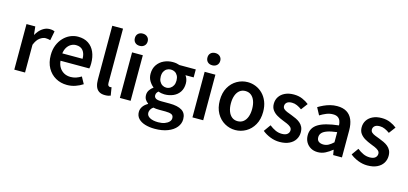

<svg xmlns="http://www.w3.org/2000/svg" viewBox="-81 -1407 4796 2259"><g transform="rotate(15 2317.0 -278.0)"><path d="M83 0V-555H190L201 -456H203Q233 -510 275 -539.5Q317 -569 361 -569Q383 -569 397.5 -566Q412 -563 424 -557L402 -444Q387 -448 374.5 -450.5Q362 -453 344 -453Q312 -453 275.5 -427Q239 -401 214 -338V0Z M727 14Q650 14 588 -21Q526 -56 489.5 -121Q453 -186 453 -277Q453 -345 474.5 -398.5Q496 -452 532.5 -490.5Q569 -529 614.5 -549Q660 -569 709 -569Q784 -569 835 -535.5Q886 -502 912 -442.5Q938 -383 938 -305Q938 -286 936.5 -269.5Q935 -253 932 -242H581Q586 -193 608 -159Q630 -125 664.5 -106.5Q699 -88 744 -88Q779 -88 810 -98.5Q841 -109 872 -128L917 -46Q878 -20 829 -3Q780 14 727 14ZM579 -331H826Q826 -394 797 -430.5Q768 -467 711 -467Q680 -467 652 -451.5Q624 -436 604.5 -406Q585 -376 579 -331Z M1189 14Q1143 14 1115 -5.5Q1087 -25 1075 -60.5Q1063 -96 1063 -143V-797H1194V-137Q1194 -113 1203 -103.5Q1212 -94 1222 -94Q1226 -94 1230 -94.5Q1234 -95 1242 -96L1258 2Q1246 7 1229.5 10.5Q1213 14 1189 14Z M1369 0V-555H1500V0ZM1435 -652Q1399 -652 1378 -672.5Q1357 -693 1357 -727Q1357 -760 1378 -780.5Q1399 -801 1435 -801Q1469 -801 1491 -780.5Q1513 -760 1513 -727Q1513 -693 1491 -672.5Q1469 -652 1435 -652Z M1858 245Q1792 245 1739.5 229Q1687 213 1657 181Q1627 149 1627 101Q1627 66 1647.5 35.5Q1668 5 1707 -17V-22Q1686 -36 1671.5 -58.5Q1657 -81 1657 -115Q1657 -147 1675.5 -174.5Q1694 -202 1719 -218V-222Q1690 -244 1667 -282Q1644 -320 1644 -369Q1644 -433 1675 -478Q1706 -523 1756 -546Q1806 -569 1863 -569Q1888 -569 1909 -565Q1930 -561 1946 -555H2145V-458H2045Q2058 -442 2066.5 -418Q2075 -394 2075 -365Q2075 -304 2047 -261.5Q2019 -219 1970.5 -197.5Q1922 -176 1863 -176Q1847 -176 1827.5 -179.5Q1808 -183 1789 -190Q1777 -180 1769.5 -168Q1762 -156 1762 -137Q1762 -115 1781.5 -101.5Q1801 -88 1852 -88H1951Q2050 -88 2102 -55.5Q2154 -23 2154 49Q2154 104 2118 148.5Q2082 193 2015 219Q1948 245 1858 245ZM1863 -258Q1890 -258 1912 -271.5Q1934 -285 1947 -309.5Q1960 -334 1960 -369Q1960 -404 1947 -428.5Q1934 -453 1912.5 -465.5Q1891 -478 1863 -478Q1837 -478 1815.5 -465.5Q1794 -453 1781 -429Q1768 -405 1768 -369Q1768 -334 1781 -309.5Q1794 -285 1815.5 -271.5Q1837 -258 1863 -258ZM1877 160Q1923 160 1956.5 147.5Q1990 135 2008.5 115Q2027 95 2027 71Q2027 38 2002 26.5Q1977 15 1930 15H1854Q1832 15 1813.5 13.5Q1795 12 1779 8Q1757 24 1747 43Q1737 62 1737 81Q1737 118 1775 139Q1813 160 1877 160Z M2253 0V-555H2384V0ZM2319 -652Q2283 -652 2262 -672.5Q2241 -693 2241 -727Q2241 -760 2262 -780.5Q2283 -801 2319 -801Q2353 -801 2375 -780.5Q2397 -760 2397 -727Q2397 -693 2375 -672.5Q2353 -652 2319 -652Z M2776 14Q2707 14 2646.5 -20.5Q2586 -55 2549 -120.5Q2512 -186 2512 -277Q2512 -370 2549 -435Q2586 -500 2646.5 -534.5Q2707 -569 2776 -569Q2828 -569 2875.5 -549.5Q2923 -530 2960 -492.5Q2997 -455 3018.5 -401Q3040 -347 3040 -277Q3040 -186 3003 -120.5Q2966 -55 2905.5 -20.5Q2845 14 2776 14ZM2776 -94Q2817 -94 2846 -116.5Q2875 -139 2890.5 -180.5Q2906 -222 2906 -277Q2906 -333 2890.5 -374.5Q2875 -416 2846 -438.5Q2817 -461 2776 -461Q2736 -461 2707 -438.5Q2678 -416 2662.5 -374.5Q2647 -333 2647 -277Q2647 -222 2662.5 -180.5Q2678 -139 2707 -116.5Q2736 -94 2776 -94Z M3315 14Q3258 14 3202 -8Q3146 -30 3105 -64L3165 -148Q3202 -119 3239 -102Q3276 -85 3318 -85Q3363 -85 3385 -104Q3407 -123 3407 -152Q3407 -175 3389.5 -190.5Q3372 -206 3344.5 -218Q3317 -230 3288 -241Q3252 -255 3217 -275Q3182 -295 3159 -326Q3136 -357 3136 -403Q3136 -451 3160.5 -488.5Q3185 -526 3230.5 -547.5Q3276 -569 3338 -569Q3396 -569 3442.5 -549Q3489 -529 3522 -502L3462 -422Q3433 -443 3403 -456.5Q3373 -470 3341 -470Q3299 -470 3279 -452.5Q3259 -435 3259 -409Q3259 -387 3274.5 -373Q3290 -359 3316 -348.5Q3342 -338 3372 -327Q3401 -316 3429 -303Q3457 -290 3480 -271Q3503 -252 3516.5 -225Q3530 -198 3530 -159Q3530 -111 3505.5 -71.5Q3481 -32 3433 -9Q3385 14 3315 14Z M3781 14Q3732 14 3695.5 -7Q3659 -28 3638 -64.5Q3617 -101 3617 -149Q3617 -239 3695 -287.5Q3773 -336 3943 -355Q3942 -385 3932.5 -409.5Q3923 -434 3901.5 -448.5Q3880 -463 3843 -463Q3801 -463 3762 -447Q3723 -431 3686 -408L3639 -496Q3670 -515 3705.5 -531.5Q3741 -548 3781.5 -558.5Q3822 -569 3866 -569Q3936 -569 3982 -541Q4028 -513 4051 -459.5Q4074 -406 4074 -329V0H3967L3957 -61H3953Q3916 -30 3873 -8Q3830 14 3781 14ZM3823 -90Q3856 -90 3884.5 -105.5Q3913 -121 3943 -149V-273Q3868 -264 3824 -248Q3780 -232 3761.5 -209.5Q3743 -187 3743 -159Q3743 -122 3765.5 -106Q3788 -90 3823 -90Z M4385 14Q4328 14 4272 -8Q4216 -30 4175 -64L4235 -148Q4272 -119 4309 -102Q4346 -85 4388 -85Q4433 -85 4455 -104Q4477 -123 4477 -152Q4477 -175 4459.5 -190.5Q4442 -206 4414.5 -218Q4387 -230 4358 -241Q4322 -255 4287 -275Q4252 -295 4229 -326Q4206 -357 4206 -403Q4206 -451 4230.5 -488.5Q4255 -526 4300.5 -547.5Q4346 -569 4408 -569Q4466 -569 4512.5 -549Q4559 -529 4592 -502L4532 -422Q4503 -443 4473 -456.5Q4443 -470 4411 -470Q4369 -470 4349 -452.5Q4329 -435 4329 -409Q4329 -387 4344.5 -373Q4360 -359 4386 -348.5Q4412 -338 4442 -327Q4471 -316 4499 -303Q4527 -290 4550 -271Q4573 -252 4586.5 -225Q4600 -198 4600 -159Q4600 -111 4575.5 -71.5Q4551 -32 4503 -9Q4455 14 4385 14Z"/></g></svg>

Font: Noto Sans JP Thin SemiBold
Style: Regular
Weight: 600
Version: Version 2.004-H2;hotconv 1.0.118;makeotfexe 2.5.65603